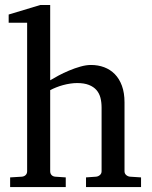

<svg xmlns="http://www.w3.org/2000/svg" viewBox="-20 -757 614 777"><path d="M328.1 0V-39.1L369.1 -42Q377.9 -43 384.5 -48.8Q391.1 -54.7 391.1 -64V-321.8Q391.1 -343.3 386.5 -361.3Q381.8 -379.4 370.4 -392.6Q358.9 -405.8 339.8 -413.3Q320.8 -420.9 292 -420.9Q278.8 -420.9 264.2 -418.7Q249.5 -416.5 235.1 -412.6Q220.7 -408.7 207.3 -403.3Q193.8 -397.9 183.1 -392.1V-64Q183.1 -54.7 188.5 -48.8Q193.8 -43 203.1 -42L246.1 -39.1V0H21V-39.1L68.8 -42Q78.1 -43 84 -48.8Q89.8 -54.7 89.8 -64V-665H15.1V-698.2L143.1 -736.8H183.1V-432.1Q196.8 -440.4 216.8 -451.2Q236.8 -461.9 259.5 -471.4Q282.2 -481 305.4 -487.5Q328.6 -494.1 348.1 -494.1Q377 -494.1 401.6 -484.9Q426.3 -475.6 444.6 -457Q462.9 -438.5 473.4 -409.9Q483.9 -381.3 483.9 -342.8V-64Q483.9 -54.7 490.5 -48.8Q497.1 -43 505.9 -42L550.8 -39.1V0Z"/></svg>

Font: BabelStone Ogham Pictish
Style: Bold
Weight: 700
Designer: Andrew West
Foundry: BabelStone
Version: Version 1.02 March 14, 2022